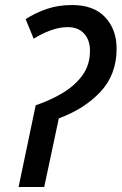

<svg xmlns="http://www.w3.org/2000/svg" viewBox="-20 -744 484 764"><path d="M122 -325Q181 -345 230 -374.5Q279 -404 308.5 -445Q338 -486 338 -542Q338 -585 314.5 -610.5Q291 -636 250 -636Q216 -636 181 -623Q146 -610 114 -590L82 -668Q123 -694 168 -709Q213 -724 267 -724Q353 -724 398.5 -675.5Q444 -627 444 -550Q444 -448 380.5 -379.5Q317 -311 214 -273L156 0H54Z"/></svg>

Font: Noto Sans SemiCondensed Medium
Style: Italic
Weight: 500
Width: 4
Italic angle: -12°
Designer: Monotype Design Team
Foundry: Monotype Imaging Inc.
Version: Version 2.013; ttfautohint (v1.8.4.7-5d5b)